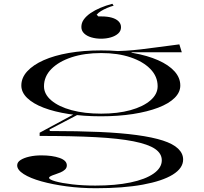

<svg xmlns="http://www.w3.org/2000/svg" viewBox="-20 -782 1078 1017"><path d="M488 215Q407 215 332.5 205Q258 195 199 178.5Q140 162 105.5 140Q71 118 71 94Q71 77 89 65.5Q107 54 136 47.5Q165 41 199 41Q257 41 295.5 54.5Q334 68 334 94Q334 107 324.5 116Q315 125 301 131Q287 137 273 141.5Q259 146 249.5 150.5Q240 155 240 160Q240 169 273.5 178.5Q307 188 363 194.5Q419 201 485 201Q592 201 671 184.5Q750 168 793.5 137.5Q837 107 837 67Q837 31 801 6.5Q765 -18 687 -33.5Q609 -49 486 -55.5Q363 -62 190 -62V-79L381 -182L397 -177L242 -96L244 -88Q392 -88 506.5 -83Q621 -78 705 -66.5Q789 -55 843 -37.5Q897 -20 923.5 5.5Q950 31 950 63Q950 109 895 143Q840 177 736.5 196Q633 215 488 215ZM514 -166Q422 -166 344.5 -178Q267 -190 211 -211.5Q155 -233 124 -263Q93 -293 93 -329Q93 -370 124 -404Q155 -438 211 -463Q267 -488 344.5 -501.5Q422 -515 516 -515Q608 -515 684.5 -501.5Q761 -488 817.5 -463Q874 -438 904.5 -404Q935 -370 935 -329Q935 -293 904.5 -263Q874 -233 817.5 -211.5Q761 -190 684 -178Q607 -166 514 -166ZM516 -180Q604 -180 671 -198.5Q738 -217 776.5 -250Q815 -283 815 -325Q815 -377 776.5 -416.5Q738 -456 671 -478.5Q604 -501 516 -501Q427 -501 359 -478.5Q291 -456 252 -416.5Q213 -377 213 -325Q213 -283 252 -250Q291 -217 359 -198.5Q427 -180 516 -180ZM677 -491 569 -510Q608 -511 647.5 -513.5Q687 -516 725.5 -520.5Q764 -525 800 -530Q836 -535 869 -539Q902 -543 930 -547L943 -505H677ZM575 -762 582 -752Q564 -747 546.5 -739.5Q529 -732 514.5 -723Q500 -714 492 -704L501 -695H518Q549 -695 572 -688.5Q595 -682 608 -669Q621 -656 621 -638Q621 -618 606 -604.5Q591 -591 567 -584Q543 -577 515 -577Q488 -577 464 -584Q440 -591 425.5 -605Q411 -619 411 -639Q411 -661 424 -679Q437 -697 459.5 -712.5Q482 -728 511.5 -740.5Q541 -753 575 -762Z"/></svg>

Font: Kalnia Expanded Light
Style: Regular
Weight: 300
Width: 7
Designer: Frida Medrano
Foundry: Frida Medrano
Version: Version 1.105